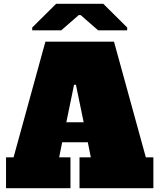

<svg xmlns="http://www.w3.org/2000/svg" viewBox="-20 -999 846 1019"><path d="M754 -164H794V0H402V-164H462L446 -244H310L294 -164H354V0H12V-164H52L221 -778H585ZM332 -350H424L383 -549H373ZM151 -838V-853L278 -979H528L655 -853V-838H501L408 -919H398L305 -838Z"/></svg>

Font: Alfa Slab One
Style: Regular
Weight: 400
Designer: JM Sole
Foundry: JM Sole
Version: Version 2.000